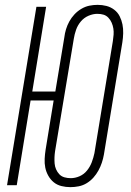

<svg xmlns="http://www.w3.org/2000/svg" viewBox="-20 -763 540 791"><path d="M270 8Q251 8 233 3.5Q215 -1 201.5 -12Q188 -23 179 -39Q170 -55 166.5 -72.5Q163 -90 164 -109Q165 -128 168 -147L201 -349H106L49 0H9L130 -735H170L113 -386H208L245 -609Q247 -626 252 -642.5Q257 -659 265.5 -674.5Q274 -690 286.5 -703.5Q299 -717 315 -726.5Q331 -736 348 -739.5Q365 -743 382 -743Q401 -743 418.5 -738.5Q436 -734 450.5 -723Q465 -712 473 -696Q481 -680 484.5 -662.5Q488 -645 487.5 -626Q487 -607 484 -588L408 -126Q405 -109 399.5 -92.5Q394 -76 385.5 -60.5Q377 -45 365 -31.5Q353 -18 337.5 -8.5Q322 1 304.5 4.5Q287 8 270 8ZM271 -29Q290 -29 308 -37Q326 -45 338.5 -60.5Q351 -76 358 -94.5Q365 -113 369 -132L445 -594Q447 -607 448 -620Q449 -633 447 -645.5Q445 -658 440 -669.5Q435 -681 426.5 -690Q418 -699 406.5 -702.5Q395 -706 381 -706Q363 -706 344.5 -698Q326 -690 313 -674.5Q300 -659 293.5 -640.5Q287 -622 284 -603L207 -141Q205 -128 204.5 -115Q204 -102 205 -89.5Q206 -77 211 -65.5Q216 -54 224.5 -45Q233 -36 245.5 -32.5Q258 -29 271 -29Z"/></svg>

Font: Iosevka SS18 Extralight
Style: Italic
Weight: 200
Italic angle: -9°
Monospace: yes
Designer: Belleve Invis
Foundry: Belleve Invis
Version: Version 25.1.1; ttfautohint (v1.8.4)